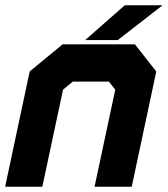

<svg xmlns="http://www.w3.org/2000/svg" viewBox="-22 -708 637 728"><path d="M-2.5 0 90.5 -437 215.5 -540H489.5L570.5 -437L477.5 0H336.5L415 -368L391 -398.5H254L217 -368L138.5 0ZM84 -71H83.5L153 -396L242.5 -470H436L493.5 -397L424 -71H423.5L493 -397L436 -470H242.5L153.5 -396ZM301 -556 451 -688H594.5L424.5 -556ZM403 -590H402.5L476 -653H476.5Z"/></svg>

Font: Tourney Thin Black
Style: Italic
Weight: 900
Italic angle: -12°
Version: Version 1.015